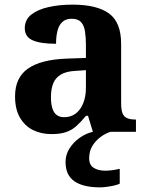

<svg xmlns="http://www.w3.org/2000/svg" viewBox="-20 -569 639 829"><path d="M202 10Q158 10 122.5 -7.5Q87 -25 66 -61.4Q45 -97.7 45 -153Q45 -234 101 -273Q157 -312 269 -316L351 -318.8V-374Q351 -407.6 347 -433.3Q343 -459 330 -473.5Q317 -488 289.5 -488Q264 -488 249 -474Q234 -460 228 -435.5Q222 -411 222 -380Q155 -380 121 -395Q87 -410 87 -447Q87 -483.8 115 -505.9Q143 -528 189.9 -538.5Q236.8 -549 292.8 -549Q398 -549 450.5 -511Q503 -473 503 -379.4V-124.1Q503 -96.6 508.5 -81.3Q514 -66 527.7 -59.5Q541.4 -53 563 -53H567V0H381L360 -69H351.4Q329 -42 309.5 -24.5Q290 -7 265 1.5Q240 10 202 10ZM256.8 -63Q286 -63 306.8 -78.7Q327.7 -94.3 339.3 -123.3Q351 -152.3 351 -191V-266L306 -263Q266 -261 242.9 -247.3Q219.9 -233.5 209.9 -209.3Q200 -185.1 200 -149.4Q200 -121 206 -101.5Q212 -82 224.8 -72.5Q237.6 -63 256.8 -63ZM412 240Q339 240 301 213.5Q263 187 263 130Q263 99 280 72Q297 45 324 26Q351 7 381 0H458Q437 6 415.5 21.5Q394 37 379.5 60Q365 83 365 115Q365 143 384.5 155.5Q404 168 434 168Q448 168 463.5 166Q479 164 497 160V224Q487 229 471 232.5Q455 236 439 238Q423 240 412 240Z"/></svg>

Font: Noto Serif Armenian
Style: Regular
Weight: 400
Designer: Monotype Design Team
Foundry: Monotype Imaging Inc.
Version: Version 2.007